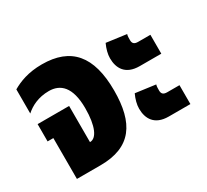

<svg xmlns="http://www.w3.org/2000/svg" viewBox="-117 -743 998 924"><g transform="rotate(-30 382.5 -281.0)"><path d="M71 0H202C374 0 439 -99 439 -279C439 -471 361 -562 200 -562C124 -562 72 -541 34 -519V-385C63 -411 106 -434 165 -434C228 -434 276 -394 276 -275C276 -175 250 -122 215 -122H214V-323H39V-227H71Z M604 -319H724V-424H656C634 -424 626 -433 626 -451C626 -463 626 -474 629 -483L518 -498C506 -472 499 -446 499 -423C499 -368 525 -319 604 -319ZM604 -39H724V-144H656C634 -144 626 -153 626 -171C626 -183 626 -194 629 -203L518 -218C506 -192 499 -166 499 -143C499 -88 525 -39 604 -39Z"/></g></svg>

Font: Noto Sans Thai ExtCond Blk
Style: Regular
Weight: 900
Width: 2
Designer: Monotype Design Team
Foundry: Monotype Imaging Inc.
Version: Version 2.002